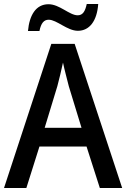

<svg xmlns="http://www.w3.org/2000/svg" viewBox="-20 -934 628 954"><path d="M119 -780H176C184 -819 198 -836 222 -836C262 -836 314 -781 367 -781C424 -781 462 -829 468 -914H411C403 -877 391 -858 366 -858C325 -858 276 -913 221 -913C158 -913 126 -858 119 -780ZM476 0H587L351 -716H235L0 0H111L176 -206H410ZM322 -505 385 -299H202L265 -506C273 -537 285 -584 293 -623C299 -593 315 -533 322 -505Z"/></svg>

Font: Noto Sans Khmer UI SemiCondensed Medium
Style: Regular
Weight: 500
Width: 4
Designer: Danh Hong and the Monotype Design Team
Foundry: Monotype Imaging Inc.
Version: Version 2.002